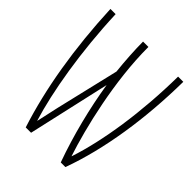

<svg xmlns="http://www.w3.org/2000/svg" viewBox="-201 -836 965 965"><g transform="rotate(45 281.5 -353.0)"><path d="M143 8H181L280 -430C302 -290 341 -133 392 8H425C499 -195 538 -448 541 -714H504C501 -456 464 -219 409 -53H408C359 -202 293 -470 293 -714H255C255 -655 260 -579 267 -513L187 -175C174 -118 168 -87 161 -57H160C112 -212 70 -454 60 -714H23C35 -442 76 -199 143 8Z"/></g></svg>

Font: Noto Sans Mono SemiCondensed ExtraLight
Style: Regular
Weight: 200
Width: 4
Designer: Monotype Design Team
Foundry: Monotype Imaging Inc.
Version: Version 2.014